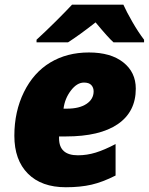

<svg xmlns="http://www.w3.org/2000/svg" viewBox="-20 -786 632 816"><path d="M592.3 -606H462.4Q439.9 -626 386.2 -690.9Q317.9 -637.2 269 -606H135.3V-617.2Q173.8 -652.3 218.3 -696.5Q262.7 -740.7 286.1 -766.1H504.4Q517.1 -737.3 542.5 -693.1Q567.9 -648.9 592.3 -617.2ZM259.8 9.8Q156.2 9.8 98.6 -48.1Q41 -106 41 -209Q41 -312 81.8 -394.8Q122.6 -477.5 193.6 -520.3Q264.6 -563 357.9 -563Q450.7 -563 503.9 -521Q557.1 -479 557.1 -409.2Q557.1 -311 480.7 -258.5Q404.3 -206.1 259.8 -206.1H231V-198.2Q231 -126 311 -126Q349.6 -126 386.7 -137.5Q423.8 -148.9 471.2 -173.8V-40Q416.5 -12.2 369.1 -1.2Q321.8 9.8 259.8 9.8ZM336.9 -435.1Q307.1 -435.1 281.2 -401.1Q255.4 -367.2 250 -324.2H264.2Q317.4 -324.2 347.7 -344.5Q377.9 -364.7 377.9 -397.9Q377.9 -413.6 368.2 -424.3Q358.4 -435.1 336.9 -435.1Z"/></svg>

Font: TypoPRO Open Sans
Style: Italic
Weight: 800
Italic angle: -12°
Foundry: Ascender Corporation
Version: Version 1.10